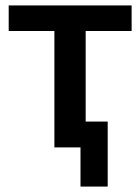

<svg xmlns="http://www.w3.org/2000/svg" viewBox="-20 -542 516 706"><path d="M276 144V0H180V-428H12V-522H464V-428H295V-95H376V144Z"/></svg>

Font: Ubuntu Sans SemiBold
Style: Regular
Weight: 600
Designer: Dalton Maag Ltd
Foundry: Dalton Maag Ltd
Version: Version 1.006; ttfautohint (v1.8.4.7-5d5b)